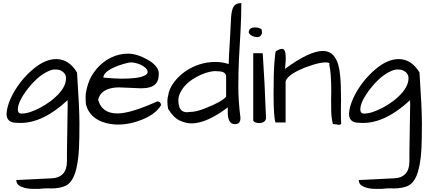

<svg xmlns="http://www.w3.org/2000/svg" viewBox="-20 -804 2776 1245"><path d="M308.6 418 294.9 417Q265.6 417 232.4 420.9H195.3Q136.7 420.9 103.5 398.4Q85.9 386.7 85.9 363.3L310.5 352.5Q414.1 349.6 414.1 241.2Q414.1 237.3 414.1 228Q414.1 218.8 414.1 187.5L418.9 -127Q418.9 -143.6 418 -154.3Q259.8 -6.8 113.3 -6.8Q100.6 -6.8 87.9 -7.8Q22.5 -7.8 22.5 -65.4Q24.4 -110.4 48.8 -164.6Q73.2 -218.8 111.8 -269Q150.4 -319.3 199.2 -359.4Q274.4 -420.9 344.7 -420.9Q426.8 -420.9 479.5 -334Q495.1 -101.6 495.1 -3.9Q495.1 93.8 492.2 156.2Q489.3 218.8 479 270.5Q468.8 322.3 452.1 352.5Q435.5 382.8 413.1 396.5Q376 418 308.6 418ZM367.2 -349.6Q355.5 -353.5 334.5 -353.5Q313.5 -353.5 280.3 -335.9Q247.1 -318.4 216.8 -290.5Q186.5 -262.7 160.2 -228.5Q95.7 -144.5 95.7 -94.7Q95.7 -79.1 104.5 -71.3Q111.3 -67.4 121.6 -67.4Q131.8 -67.4 151.4 -70.8Q170.9 -74.2 204.6 -88.4Q238.3 -102.5 274.4 -125Q310.5 -147.5 339.8 -174.8Q408.2 -237.3 408.2 -296.9Q408.2 -333 367.2 -349.6Z M741.2 -68.4Q827.1 -68.4 1000 -146.5Q1010.7 -146.5 1017.6 -139.2Q1024.4 -131.8 1024.4 -122.1Q985.4 -55.7 875 -18.6Q764.6 18.6 668.9 -5.9Q560.5 -34.2 537.1 -127.9Q535.2 -146.5 535.2 -177.7Q535.2 -209 551.3 -260.3Q567.4 -311.5 606.4 -357.4Q645.5 -403.3 698.2 -429.7Q751 -456.1 810.5 -456.1Q867.2 -456.1 937.5 -417Q970.7 -398.4 990.2 -375Q1009.8 -351.6 1009.8 -327.1Q1009.8 -320.3 1008.8 -313.5Q1006.8 -253.9 951.2 -238.3Q926.8 -231.4 894.5 -231.4L753.9 -237.3Q683.6 -237.3 646.5 -207Q625 -190.4 616.2 -157.2Q640.6 -68.4 741.2 -68.4ZM717.8 -366.2Q650.4 -335 650.4 -300.8Q728.5 -293.9 767.6 -293.9Q876 -293.9 914.1 -312.5Q937.5 -322.3 937.5 -336.9Q937.5 -354.5 915.5 -370.1Q893.6 -385.7 870.1 -392.6Q846.7 -399.4 831.1 -399.4Q815.4 -399.4 780.3 -389.2Q745.1 -378.9 717.8 -366.2Z M1539.1 -41Q1539.1 -18.6 1530.8 -8.8Q1522.5 1 1502.9 1Q1457 1 1457 -75.2V-107.4Q1318.4 -3.9 1222.7 -3.9Q1184.6 -3.9 1145 -22.5Q1105.5 -41 1070.3 -97.7Q1065.4 -121.1 1065.4 -145.5Q1065.4 -169.9 1074.7 -204.6Q1084 -239.3 1112.8 -276.4Q1141.6 -313.5 1182.6 -341.8Q1272.5 -402.3 1377 -402.3Q1421.9 -402.3 1462.9 -388.7Q1462.9 -406.2 1465.3 -450.2Q1467.8 -494.1 1470.7 -543Q1476.6 -669.9 1478.5 -692.9Q1480.5 -715.8 1483.9 -731.9Q1487.3 -748 1494.1 -759.8Q1508.8 -784.2 1544.9 -784.2Q1544.9 -690.4 1539.6 -601.1Q1534.2 -511.7 1529.8 -426.3Q1525.4 -340.8 1525.4 -244.6Q1525.4 -148.4 1539.1 -41ZM1136.7 -153.3Q1136.7 -76.2 1192.4 -76.2Q1201.2 -76.2 1211.9 -78.1Q1252 -78.1 1310.5 -101.6Q1421.9 -145.5 1446.3 -177.7V-307.6Q1446.3 -341.8 1390.6 -341.8Q1383.8 -342.8 1372.6 -342.8Q1361.3 -342.8 1337.9 -337.9Q1314.5 -333 1285.2 -320.3Q1255.9 -307.6 1227.5 -289.1Q1168 -249 1145.5 -195.3Q1136.7 -174.8 1136.7 -153.3Z M1683.6 -459Q1696.3 -276.4 1705.1 -36.1Q1699.2 -5.9 1658.2 -5.9Q1647.5 -5.9 1636.2 -10.3Q1625 -14.6 1622.1 -22.5V-459ZM1592.8 -591.8Q1592.8 -626 1632.8 -626Q1659.2 -626 1675.8 -614.3Q1678.7 -603.5 1678.7 -593.3Q1678.7 -583 1670.9 -573.2Q1663.1 -563.5 1647.5 -563.5Q1631.8 -563.5 1616.2 -570.8Q1600.6 -578.1 1592.8 -591.8Z M2127.9 -213.9Q2127.9 -330.1 2115.2 -384.8Q2123 -399.4 2091.8 -399.4Q2058.6 -399.4 2005.9 -382.8Q1953.1 -366.2 1919.9 -349.6Q1840.8 -311.5 1832 -275.4V-9.8H1766.6Q1753.9 -43 1753.9 -196.3Q1753.9 -333 1759.3 -397.5Q1764.6 -461.9 1767.6 -470.7Q1793 -487.3 1808.6 -487.3Q1833 -487.3 1833 -429.7Q1833 -407.2 1830.6 -386.2Q1828.1 -365.2 1828.1 -357.4Q1986.3 -473.6 2073.2 -473.6Q2171.9 -473.6 2185.5 -314.5Q2191.4 -258.8 2191.4 -160.2L2190.4 -83Q2190.4 -40 2192.4 0Q2182.6 5.9 2176.8 5.9Q2173.8 4.9 2164.1 2.9Q2154.3 1 2138.7 0Q2128.9 -39.1 2127.9 -79.6Q2127 -120.1 2127 -154.3Z M2529.3 418 2515.6 417Q2486.3 417 2453.1 420.9H2416Q2357.4 420.9 2324.2 398.4Q2306.6 386.7 2306.6 363.3L2531.2 352.5Q2634.8 349.6 2634.8 241.2Q2634.8 237.3 2634.8 228Q2634.8 218.8 2634.8 187.5L2639.6 -127Q2639.6 -143.6 2638.7 -154.3Q2480.5 -6.8 2334 -6.8Q2321.3 -6.8 2308.6 -7.8Q2243.2 -7.8 2243.2 -65.4Q2245.1 -110.4 2269.5 -164.6Q2293.9 -218.8 2332.5 -269Q2371.1 -319.3 2419.9 -359.4Q2495.1 -420.9 2565.4 -420.9Q2647.5 -420.9 2700.2 -334Q2715.8 -101.6 2715.8 -3.9Q2715.8 93.8 2712.9 156.2Q2710 218.8 2699.7 270.5Q2689.5 322.3 2672.9 352.5Q2656.2 382.8 2633.8 396.5Q2596.7 418 2529.3 418ZM2587.9 -349.6Q2576.2 -353.5 2555.2 -353.5Q2534.2 -353.5 2501 -335.9Q2467.8 -318.4 2437.5 -290.5Q2407.2 -262.7 2380.9 -228.5Q2316.4 -144.5 2316.4 -94.7Q2316.4 -79.1 2325.2 -71.3Q2332 -67.4 2342.3 -67.4Q2352.5 -67.4 2372.1 -70.8Q2391.6 -74.2 2425.3 -88.4Q2459 -102.5 2495.1 -125Q2531.2 -147.5 2560.5 -174.8Q2628.9 -237.3 2628.9 -296.9Q2628.9 -333 2587.9 -349.6Z"/></svg>

Font: Architects Daughter
Style: Regular
Weight: 400
Designer: Kimberly Geswein
Foundry: Kimberly Geswein
Version: Version 1.003 2010